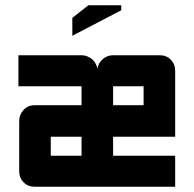

<svg xmlns="http://www.w3.org/2000/svg" viewBox="-20 -710 736 730"><path d="M112 0Q86 0 69.5 -17Q53 -34 53 -60V-250Q53 -274 69.5 -292Q86 -310 112 -310H290V-382H50V-500H290Q311 -500 330 -485Q343 -475 351 -450Q354 -471 371 -485.5Q388 -500 410 -500H587Q613 -500 629.5 -483Q646 -466 646 -440V-190H410V-118H646V0ZM173 -190V-118H290V-190ZM410 -310H526V-382H410ZM255 -574V-642L316 -690H441V-671Z"/></svg>

Font: Tschichold
Style: Bold
Weight: 700
Designer: Peter Wiegel
Foundry: Peter Wiegel
Version: Version 1.000; ttfautohint (v1.3)